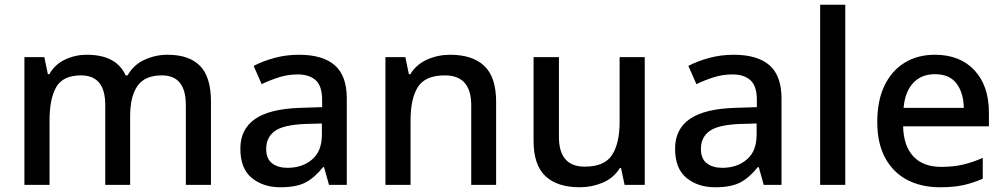

<svg xmlns="http://www.w3.org/2000/svg" viewBox="-20 -873 4241 810"><path d="M687 -642Q778 -642 824 -595Q870 -548 870 -444V-93H764V-430Q764 -555 663 -555Q591 -555 560 -510.5Q529 -466 529 -383V-93H424V-430Q424 -555 322 -555Q246 -555 217.5 -506Q189 -457 189 -365V-93H83V-632H167L182 -560H188Q212 -602 255 -622Q298 -642 346 -642Q471 -642 510 -555H518Q544 -600 590 -621Q636 -642 687 -642Z M1241 -642Q1342 -642 1392.5 -597.5Q1443 -553 1443 -458V-93H1368L1347 -168H1343Q1308 -124 1269.5 -103.5Q1231 -83 1163 -83Q1090 -83 1042 -122.5Q994 -162 994 -246Q994 -328 1056 -371Q1118 -414 1247 -418L1339 -421V-451Q1339 -510 1312 -534.5Q1285 -559 1236 -559Q1195 -559 1157 -547Q1119 -535 1084 -518L1050 -595Q1088 -615 1137.5 -628.5Q1187 -642 1241 -642ZM1266 -350Q1174 -346 1138.5 -319.5Q1103 -293 1103 -245Q1103 -203 1128 -184Q1153 -165 1193 -165Q1255 -165 1296.5 -200Q1338 -235 1338 -305V-352Z M1879 -642Q1973 -642 2023 -595Q2073 -548 2073 -444V-93H1968V-429Q1968 -555 1857 -555Q1774 -555 1743 -506Q1712 -457 1712 -365V-93H1606V-632H1690L1705 -560H1711Q1737 -602 1782.5 -622Q1828 -642 1879 -642Z M2700 -632V-93H2615L2600 -164H2595Q2569 -122 2523 -102.5Q2477 -83 2426 -83Q2331 -83 2281 -130Q2231 -177 2231 -279V-632H2338V-295Q2338 -170 2447 -170Q2530 -170 2562 -219Q2594 -268 2594 -359V-632Z M3075 -642Q3176 -642 3226.5 -597.5Q3277 -553 3277 -458V-93H3202L3181 -168H3177Q3142 -124 3103.5 -103.5Q3065 -83 2997 -83Q2924 -83 2876 -122.5Q2828 -162 2828 -246Q2828 -328 2890 -371Q2952 -414 3081 -418L3173 -421V-451Q3173 -510 3146 -534.5Q3119 -559 3070 -559Q3029 -559 2991 -547Q2953 -535 2918 -518L2884 -595Q2922 -615 2971.5 -628.5Q3021 -642 3075 -642ZM3100 -350Q3008 -346 2972.5 -319.5Q2937 -293 2937 -245Q2937 -203 2962 -184Q2987 -165 3027 -165Q3089 -165 3130.5 -200Q3172 -235 3172 -305V-352Z M3546 -93H3440V-853H3546Z M3924 -642Q4030 -642 4091 -576.5Q4152 -511 4152 -398V-340H3790Q3792 -257 3833.5 -213Q3875 -169 3950 -169Q4002 -169 4042.5 -178.5Q4083 -188 4126 -207V-119Q4085 -101 4044 -92Q4003 -83 3946 -83Q3867 -83 3807.5 -114Q3748 -145 3714.5 -206.5Q3681 -268 3681 -358Q3681 -449 3711.5 -512Q3742 -575 3796.5 -608.5Q3851 -642 3924 -642ZM3924 -560Q3867 -560 3832.5 -523Q3798 -486 3792 -418H4046Q4045 -481 4015.5 -520.5Q3986 -560 3924 -560Z"/></svg>

Font: Noto Sans Kannada UI Medium
Style: Regular
Weight: 500
Designer: Jelle Bosma - Monotype Design Team
Foundry: Monotype Imaging Inc.
Version: Version 2.005; ttfautohint (v1.8.4.7-5d5b)